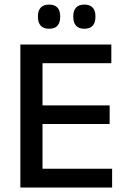

<svg xmlns="http://www.w3.org/2000/svg" viewBox="-20 -838 568 858"><path d="M71 0V-639H170V0ZM100.5 0V-84H481V0ZM128 -284V-367H470V-284ZM100 -555.5V-639H477.5V-555.5ZM199 -709.5Q174.5 -709.5 162 -723.2Q149.5 -737 149.5 -762V-765.5Q149.5 -790.5 162 -804Q174.5 -817.5 199 -817.5Q224.5 -817.5 236.8 -804Q249 -790.5 249 -765.5V-762Q249 -737 236.8 -723.2Q224.5 -709.5 199 -709.5ZM357 -709.5Q332 -709.5 319.8 -723.2Q307.5 -737 307.5 -762V-765.5Q307.5 -790.5 319.8 -804Q332 -817.5 357 -817.5Q382 -817.5 394.2 -804Q406.5 -790.5 406.5 -765.5V-762Q406.5 -737 394.2 -723.2Q382 -709.5 357 -709.5Z"/></svg>

Font: Anek Latin Medium
Style: Regular
Weight: 500
Designer: Yesha Goshar
Foundry: Ek Type
Version: Version 1.003